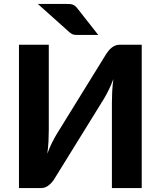

<svg xmlns="http://www.w3.org/2000/svg" viewBox="-20 -952 814 972"><path d="M76 0ZM518.5 -680Q523.5 -688 530.5 -696.2Q537.5 -704.5 545.8 -711Q554 -717.5 563.8 -721.5Q573.5 -725.5 584.5 -725.5H697.5V0H546.5V-432.5Q546.5 -459.5 548 -489Q549.5 -518.5 554 -552Q543 -522.5 530.5 -497Q518 -471.5 506.5 -452.5L255 -46Q250 -37.5 243 -29.5Q236 -21.5 227.8 -14.8Q219.5 -8 209.8 -4Q200 0 189 0H76V-725.5H227V-293Q227 -266 225.5 -236.2Q224 -206.5 219.5 -173.5Q230 -203 242.8 -228.5Q255.5 -254 267 -273ZM315.5 -932Q326 -932 333.8 -931.5Q341.5 -931 347.8 -928.8Q354 -926.5 359.5 -922.2Q365 -918 371 -910.5L477.5 -775H377.5Q369.5 -775 363.5 -775.2Q357.5 -775.5 352.5 -776.8Q347.5 -778 342.8 -780.8Q338 -783.5 332.5 -788L171.5 -932Z"/></svg>

Font: Lato Heavy
Style: Regular
Weight: 800
Designer: Lukasz Dziedzic
Foundry: tyPoland Lukasz Dziedzic
Version: Version 2.007; 2014-02-27